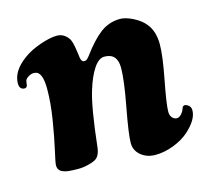

<svg xmlns="http://www.w3.org/2000/svg" viewBox="-79 -561 741 683"><g transform="rotate(-15 291.0 -220.0)"><path d="M416 -469.7Q437.5 -469.7 465.3 -455.3Q493.2 -440.9 507.8 -421.4Q530.3 -393.1 530.3 -345.7Q530.3 -304.2 513.7 -218.8Q497.1 -133.3 497.1 -106Q497.1 -93.3 503.2 -85.4Q509.3 -77.6 518.1 -76.2Q528.3 -74.7 537.1 -84Q545.9 -93.3 549.3 -104.5Q552.7 -115.7 562.5 -113.3Q565.4 -112.8 570.3 -109.9Q581.5 -103 581.5 -89.4Q581.5 -54.7 538.1 -16.1Q515.6 3.9 481.4 17.1Q447.3 30.3 413.6 30.3Q382.8 30.3 361.1 12.5Q339.4 -5.4 339.4 -33.2Q339.4 -65.4 357.4 -160.6Q375.5 -255.9 375.5 -300.8Q375.5 -354.5 328.1 -354.5Q307.1 -354.5 288.3 -326.2Q269.5 -297.9 255.4 -251.5Q236.8 -192.4 221.2 -49.3Q217.3 -14.6 196.3 -5.4Q189 -1.5 171.1 2.9Q153.3 7.3 135.7 7.3Q92.3 7.3 80.6 1Q62 -5.4 62 -25.4Q62 -34.7 72 -78.1Q82 -121.6 92 -182.9Q102.1 -244.1 102.1 -296.4Q102.1 -360.8 74.2 -362.8Q64.5 -364.7 52.7 -358.2Q41 -351.6 38.6 -345.2Q36.6 -338.4 35.6 -327.6Q33.2 -316.9 21.5 -318.8Q6.3 -322.3 6.3 -341.3Q6.3 -387.7 60.1 -426.3Q84.5 -444.3 121.8 -457.3Q159.2 -470.2 183.6 -470.2Q209 -470.2 225.1 -448.2Q230.5 -440.9 233.6 -429Q236.8 -417 239.5 -396.7Q242.2 -376.5 242.7 -373.5Q245.1 -357.4 255.9 -357.4Q258.3 -357.4 260.7 -358.2Q263.2 -358.9 265.4 -360.8Q267.6 -362.8 268.8 -364Q270 -365.2 272.2 -367.9Q274.4 -370.6 274.9 -371.1Q311.5 -420.9 343.3 -445.1Q375 -469.2 416 -469.7Z"/></g></svg>

Font: Cooper*
Style: Bold Italic
Weight: 700
Italic angle: -7°
Designer: Owen Earl
Foundry: indestructible type*
Version: Version 0.001